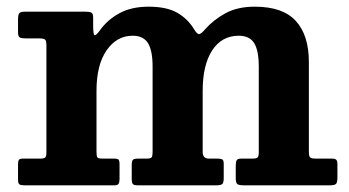

<svg xmlns="http://www.w3.org/2000/svg" viewBox="-20 -555 1046 575"><path d="M34 -17V-63.5Q34 -72 36.5 -76Q39 -80 48.5 -80H100.5Q112.5 -80 115.8 -83.8Q119 -87.5 119 -99.5V-420.5Q119 -434 114.2 -437Q109.5 -440 96.5 -440H57.5Q44 -440 39 -442.8Q34 -445.5 34 -459V-497.5Q34 -511.5 38 -515.8Q42 -520 55.5 -520H237Q248.5 -520 253.8 -517.2Q259 -514.5 259 -502.5V-478.5Q259 -449.5 263.8 -449.5Q268.5 -449.5 279.5 -464.5Q301 -495 337 -515Q373 -535 425 -535Q479 -535 510.8 -516.8Q542.5 -498.5 561.5 -467Q571 -451 577.5 -453Q584 -455 593.5 -466.5Q619 -495.5 655 -515.2Q691 -535 743 -535Q827 -535 866 -492.2Q905 -449.5 905 -369V-100.5Q905 -87 908.8 -83.5Q912.5 -80 926.5 -80H973.5Q983.5 -80 987 -76.5Q990.5 -73 990.5 -62.5V-25Q990.5 -9.5 986.8 -4.8Q983 0 967.5 0H711Q696 0 691 -3.5Q686 -7 686 -22V-58.5Q686 -70 688.8 -75Q691.5 -80 702.5 -80H735.5Q748 -80 751.5 -83.5Q755 -87 755 -99.5V-355.5Q755 -403.5 741.2 -425.8Q727.5 -448 695 -448Q644 -448 615.5 -404.2Q587 -360.5 587 -283V-100Q587 -80 605.5 -80H630.5Q640.5 -80 645.2 -77.8Q650 -75.5 650 -65V-21.5Q650 -8 645.8 -4Q641.5 0 627.5 0H393.5Q381.5 0 378 -3.5Q374.5 -7 374.5 -19.5V-60Q374.5 -72.5 377.8 -76.2Q381 -80 393.5 -80H419Q431.5 -80 434.2 -84Q437 -88 437 -100V-355.5Q437 -403.5 423.2 -425.8Q409.5 -448 377 -448Q329.5 -448 299.2 -404.2Q269 -360.5 269 -283V-101.5Q269 -87.5 271.5 -83.8Q274 -80 288 -80H321.5Q332 -80 335 -76.8Q338 -73.5 338 -63V-19Q338 -9.5 335.2 -4.8Q332.5 0 322.5 0H53Q42.5 0 38.2 -2.8Q34 -5.5 34 -17Z"/></svg>

Font: Besley*
Style: Bold
Weight: 700
Designer: Owen Earl
Foundry: indestructible type*
Version: Version 2.000; ttfautohint (v1.8.3)